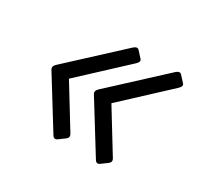

<svg xmlns="http://www.w3.org/2000/svg" viewBox="-98 -593 700 669"><g transform="rotate(30 252.0 -259.0)"><path d="M58.6 -252.4Q51.8 -263.7 64 -274.9L264.6 -460.4Q278.3 -473.1 286.6 -464.4L308.6 -440.4Q316.4 -432.1 302.2 -418.9L127 -255.9L227.1 -92.8Q234.9 -80.1 223.1 -71.3L199.2 -53.7Q187 -44.9 179.2 -57.6ZM229.5 -252.4Q222.7 -263.7 234.9 -274.9L435.5 -460.4Q449.2 -473.1 457.5 -464.4L479.5 -440.4Q487.3 -432.1 473.1 -418.9L297.9 -255.9L397.9 -92.8Q405.8 -80.1 394 -71.3L370.1 -53.7Q357.9 -44.9 350.1 -57.6Z"/></g></svg>

Font: Istok Web
Style: BoldItalic
Weight: 700
Italic angle: -13°
Designer: Andrey V. Panov
Foundry: Andrey V. Panov
Version: Version 1.0.2g